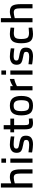

<svg xmlns="http://www.w3.org/2000/svg" viewBox="1760 -2512 763 4323"><g transform="rotate(-90 2141.5 -350.5)"><path d="M175 0H81V-712H175V-479Q256 -510 319 -510Q419 -510 454.5 -453.5Q490 -397 490 -261V0H396V-260Q396 -351 378 -386.5Q360 -422 302 -422Q278 -422 246 -416Q214 -410 194 -404L175 -399Z M639 0V-499H734V0ZM639 -596V-701H734V-596Z M1232 -489 1230 -409Q1115 -425 1053 -425Q1005 -425 981 -410.5Q957 -396 957 -361Q957 -333 979.5 -320.5Q1002 -308 1071 -297Q1172 -281 1210 -250.5Q1248 -220 1248 -148Q1248 -64 1197.5 -26.5Q1147 11 1051 11Q1021 11 976 6Q931 1 900 -4L870 -10L874 -91Q992 -75 1043 -75Q1102 -75 1127.5 -90.5Q1153 -106 1153 -145Q1153 -176 1132 -188Q1111 -200 1043 -211Q942 -228 902 -257Q862 -286 862 -359Q862 -437 914.5 -473.5Q967 -510 1047 -510Q1080 -510 1126 -505Q1172 -500 1202 -494Z M1632 -414H1485V-196Q1485 -124 1495.5 -101Q1506 -78 1547 -78L1632 -83L1637 -1Q1570 11 1535 11Q1453 11 1422 -28Q1391 -67 1391 -174V-414H1324V-499H1391V-649H1485V-499H1632Z M1925 -510Q2040 -510 2091.5 -446Q2143 -382 2143 -254Q2143 -120 2095 -54.5Q2047 11 1925 11Q1802 11 1753.5 -53.5Q1705 -118 1705 -254Q1705 -384 1755.5 -447Q1806 -510 1925 -510ZM1925 -75Q1998 -75 2022.5 -116.5Q2047 -158 2047 -254Q2047 -344 2019 -384.5Q1991 -425 1925 -425Q1854 -425 1827.5 -386.5Q1801 -348 1801 -254Q1801 -156 1826 -115.5Q1851 -75 1925 -75Z M2269 0V-499H2363V-440Q2434 -493 2526 -511V-411Q2485 -403 2444.5 -387.5Q2404 -372 2384 -361L2363 -350V0Z M2622 0V-499H2717V0ZM2622 -596V-701H2717V-596Z M3215 -489 3213 -409Q3098 -425 3036 -425Q2988 -425 2964 -410.5Q2940 -396 2940 -361Q2940 -333 2962.5 -320.5Q2985 -308 3054 -297Q3155 -281 3193 -250.5Q3231 -220 3231 -148Q3231 -64 3180.5 -26.5Q3130 11 3034 11Q3004 11 2959 6Q2914 1 2883 -4L2853 -10L2857 -91Q2975 -75 3026 -75Q3085 -75 3110.5 -90.5Q3136 -106 3136 -145Q3136 -176 3115 -188Q3094 -200 3026 -211Q2925 -228 2885 -257Q2845 -286 2845 -359Q2845 -437 2897.5 -473.5Q2950 -510 3030 -510Q3063 -510 3109 -505Q3155 -500 3185 -494Z M3538 -510Q3560 -510 3596 -506Q3632 -502 3657 -498L3682 -494L3678 -412Q3599 -421 3561 -421Q3481 -421 3453 -385.5Q3425 -350 3425 -257Q3425 -154 3451.5 -116.5Q3478 -79 3562 -79L3679 -87L3682 -5Q3585 11 3536 11Q3420 11 3374.5 -49.5Q3329 -110 3329 -257Q3329 -393 3377.5 -451.5Q3426 -510 3538 -510Z M3895 0H3801V-712H3895V-479Q3976 -510 4039 -510Q4139 -510 4174.5 -453.5Q4210 -397 4210 -261V0H4116V-260Q4116 -351 4098 -386.5Q4080 -422 4022 -422Q3998 -422 3966 -416Q3934 -410 3914 -404L3895 -399Z"/></g></svg>

Font: TypoPRO Titillium Text
Style: 600 wt
Weight: 600
Designer: Accademia di Belle Arti di Urbino and others
Foundry: Accademia di Belle Arti di Urbino and others.
Version: Version 25.000